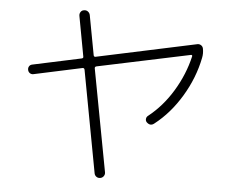

<svg xmlns="http://www.w3.org/2000/svg" viewBox="-55 -828 1110 934"><g transform="rotate(5 500.0 -360.5)"><path d="M99.6 -432.6Q89.8 -430.7 82 -436Q74.2 -441.4 72.3 -451.2Q70.3 -460.9 75.2 -468.8Q80.1 -476.6 89.8 -478.5L327.1 -529.3Q335.9 -531.2 334 -539.1L297.9 -734.4Q295.9 -745.1 301.8 -753.9Q307.6 -762.7 318.4 -763.7Q329.1 -765.6 337.4 -759.3Q345.7 -752.9 347.7 -743.2L383.8 -549.8Q385.7 -542 392.6 -543L881.8 -647.5Q891.6 -649.4 899.9 -644Q908.2 -638.7 910.2 -628.9Q915 -605.5 910.2 -583Q890.6 -484.4 836.4 -394Q782.2 -303.7 707 -245.1Q688.5 -229.5 669.9 -247.1Q663.1 -253.9 664.1 -263.7Q665 -273.4 672.9 -279.3Q742.2 -334 791.5 -415.5Q840.8 -497.1 861.3 -585.9Q862.3 -588.9 860.4 -591.3Q858.4 -593.8 855.5 -592.8L402.3 -497.1Q393.6 -495.1 394.5 -487.3L488.3 12.7Q490.2 22.5 484.4 31.2Q478.5 40 467.8 42Q457 43.9 448.7 38.1Q440.4 32.2 438.5 22.5L345.7 -475.6Q343.8 -484.4 335.9 -483.4Z"/></g></svg>

Font: Rounded Mgen+ 1mn light
Style: Regular
Weight: 200
Designer: [Source Han Sans]
Ryoko NISHIZUKA  (kana & ideographs); Paul D. Hunt (Latin, Greek & Cyrillic); Wenlong ZHANG  (bopomofo
Version: Version 1.059.20150602